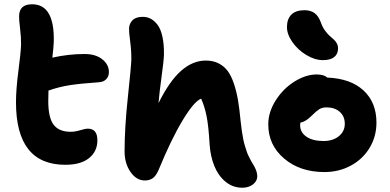

<svg xmlns="http://www.w3.org/2000/svg" viewBox="-20 -818 1832 903"><path d="M287.1 -43Q55.2 -43 55.2 -336.9Q55.2 -397.5 66.4 -483.2Q77.6 -568.8 79.1 -607.9Q79.6 -641.6 74.5 -683.6Q69.3 -725.6 69.8 -741.2Q69.8 -797.9 130.9 -797.9Q237.3 -797.9 232.9 -621.1Q231.9 -594.2 226.1 -546.9Q301.8 -564 377.9 -564Q429.7 -564 460.9 -539.3Q492.2 -514.6 492.2 -479Q492.2 -458.5 479.7 -445.6Q467.3 -432.6 445.8 -431.2Q360.4 -425.3 310.1 -417.7Q259.8 -410.2 208 -392.1Q207 -377 207 -342.8Q207 -264.2 232.4 -231.2Q257.8 -198.2 312 -198.2Q333.5 -198.2 357.4 -205.6Q381.3 -212.9 393.1 -212.9Q438 -212.9 438 -158.2Q438 -106.4 399.2 -74.7Q360.4 -43 287.1 -43Z M661.6 30.8Q621.6 30.8 593.8 -9.3Q565.9 -49.3 565.9 -106Q565.9 -217.3 581.3 -360.6Q596.7 -503.9 597.7 -538.1Q598.1 -578.1 592.3 -622.6Q586.4 -667 586.9 -684.1Q587.9 -707.5 603.5 -723.1Q619.1 -738.8 651.9 -738.8Q671.4 -738.8 688.5 -730Q705.6 -721.2 720.7 -701.7Q735.8 -682.1 743.9 -645.5Q752 -608.9 751 -559.1Q750 -529.8 739.7 -456.1Q729.5 -382.3 725.6 -333Q776.4 -436 831.3 -484.6Q886.2 -533.2 947.8 -533.2Q981.9 -533.2 1007.6 -520.3Q1033.2 -507.3 1050.3 -484.9Q1067.4 -462.4 1079.8 -425.3Q1092.3 -388.2 1099.4 -346.7Q1106.4 -305.2 1111.8 -247.1Q1114.3 -222.2 1117.7 -200Q1121.1 -177.7 1124.3 -161.9Q1127.4 -146 1132.8 -129.2Q1138.2 -112.3 1141.1 -103.3Q1144 -94.2 1150.9 -80.6Q1157.7 -66.9 1159.9 -63Q1162.1 -59.1 1169.4 -46.6Q1176.8 -34.2 1177.7 -32.2Q1189.9 -8.8 1189.9 11.2Q1189.9 33.7 1169.7 49.3Q1149.4 64.9 1119.6 64.9Q1075.2 64.9 1041 36.9Q1006.8 8.8 988.3 -36.6Q969.7 -82 965.8 -139.2Q960.9 -226.6 951.2 -273.7Q941.4 -320.8 925.8 -354Q892.6 -340.8 839.4 -252.9Q786.1 -165 725.6 -18.1Q713.4 9.8 698.2 20.3Q683.1 30.8 661.6 30.8Z M1498.5 -535.2Q1460.9 -535.2 1421.1 -559.1Q1381.3 -583 1355.5 -619.6Q1329.6 -656.2 1329.6 -690.9Q1329.6 -728 1350.1 -749Q1370.6 -770 1412.6 -770Q1440.4 -770 1459.2 -756.6Q1478 -743.2 1489.7 -710.9Q1496.6 -690.9 1507.8 -675.3Q1519 -659.7 1529.3 -650.4Q1539.6 -641.1 1549.1 -632.8Q1558.6 -624.5 1564.2 -614Q1569.8 -603.5 1569.8 -589.8Q1569.8 -564 1551.8 -549.6Q1533.7 -535.2 1498.5 -535.2ZM1505.9 -8.8Q1391.1 -8.8 1316.4 -72.3Q1241.7 -135.7 1241.7 -232.9Q1241.7 -291 1276.9 -346.2Q1312 -401.4 1365.2 -434.6Q1418.5 -467.8 1469.7 -467.8Q1503.4 -467.8 1519.5 -453.1Q1628.9 -448.7 1689.7 -392.6Q1750.5 -336.4 1750.5 -241.2Q1750.5 -176.3 1718.5 -123Q1686.5 -69.8 1630.4 -39.3Q1574.2 -8.8 1505.9 -8.8ZM1391.6 -229Q1391.6 -195.3 1421.4 -175Q1451.2 -154.8 1501.5 -154.8Q1545.9 -154.8 1573.7 -177.5Q1601.6 -200.2 1601.6 -235.8Q1601.6 -271 1577.9 -292Q1554.2 -313 1515.6 -313Q1495.1 -313 1481 -304Q1466.8 -294.9 1444.8 -272.9Q1417 -245.1 1392.6 -241.2Q1391.6 -237.3 1391.6 -229Z"/></svg>

Font: Shantell Sans Irregular Bouncy
Style: Bold
Weight: 700
Designer: Stephen Nixon, Anya Danilova, Shantell Martin
Foundry: Arrow Type
Version: Version 1.006;[9816181b4]